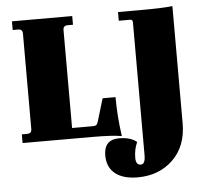

<svg xmlns="http://www.w3.org/2000/svg" viewBox="-57 -699 1098 990"><g transform="rotate(-5 491.5 -204.0)"><path d="M616 228Q541 228 500 195Q459 162 459 101Q459 19 538 19Q597 19 629 46Q612 83 612 127Q612 164 638 164Q661 164 661 117V-571Q661 -585 647 -585H589V-630H706Q819 -630 871 -636V-30Q871 89 799 158.5Q727 228 616 228ZM553 9Q508 0 398 0H40V-45H68Q91 -45 91 -68V-562Q91 -585 68 -585H40V-630H352V-585H324Q301 -585 301 -562V-55H409Q421 -55 426.5 -59.5Q432 -64 436 -77L471 -194H538Q538 -93 553 9Z"/></g></svg>

Font: Arapey Black
Style: Regular
Weight: 900
Designer: Eduardo Rodriguez Tunni
Foundry: Eduardo Rodriguez Tunni
Version: Version 4.000